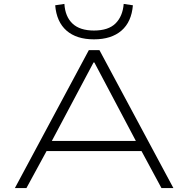

<svg xmlns="http://www.w3.org/2000/svg" viewBox="-20 -961 962 981"><path d="M56 0 434 -705H488L866 0H805L695 -204L734 -189H188L226 -204L115 0ZM458 -642 238 -228 207 -241H715L681 -228L462 -642ZM460 -760Q371 -760 320 -804.5Q269 -849 262 -934L309 -941Q313 -876 350.5 -840.5Q388 -805 460 -805Q534 -805 570.5 -841.5Q607 -878 612 -941L659 -934Q652 -849 600.5 -804.5Q549 -760 460 -760Z"/></svg>

Font: Nunito Sans 7pt Expanded ExtraLight
Style: Regular
Weight: 250
Width: 7
Designer: Vernon Adams
Foundry: Vernon Adams
Version: Version 3.101;gftools[0.9.27]